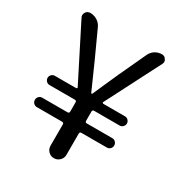

<svg xmlns="http://www.w3.org/2000/svg" viewBox="-168 -831 892 950"><g transform="rotate(30 277.5 -356.5)"><path d="M231.4 -45.9V-167Q231.4 -176.8 221.7 -176.8H77.1Q66.4 -176.8 58.6 -184.6Q50.8 -192.4 50.8 -203.6Q50.8 -214.8 58.6 -222.7Q66.4 -230.5 77.1 -230.5H221.7Q231.4 -230.5 231.4 -240.2V-293Q231.4 -302.7 221.7 -302.7H77.1Q66.4 -302.7 58.6 -310.5Q50.8 -318.4 50.8 -329.1Q50.8 -339.8 58.6 -347.7Q66.4 -355.5 77.1 -355.5H198.2Q201.2 -355.5 203.1 -357.9Q205.1 -360.4 203.1 -363.3L47.9 -669.9Q43.9 -676.8 43.9 -683.6Q43.9 -691.4 48.8 -699.2Q57.6 -712.9 74.2 -712.9Q95.7 -712.9 114.3 -701.2Q132.8 -689.5 141.6 -668.9L209 -521.5Q218.8 -500 240.7 -450.2Q262.7 -400.4 275.4 -372.1Q276.4 -370.1 278.8 -370.1Q281.2 -370.1 282.2 -372.1Q287.1 -383.8 311.5 -438.5Q335.9 -493.2 348.6 -521.5L418 -670.9Q426.8 -690.4 444.3 -701.7Q461.9 -712.9 483.4 -712.9Q499 -712.9 506.8 -699.2Q511.7 -692.4 511.7 -685.5Q511.7 -678.7 507.8 -671.9L349.6 -363.3Q347.7 -360.4 349.6 -357.9Q351.6 -355.5 354.5 -355.5H477.5Q488.3 -355.5 496.1 -347.7Q503.9 -339.8 503.9 -329.1Q503.9 -318.4 496.1 -310.5Q488.3 -302.7 477.5 -302.7H332Q322.3 -302.7 322.3 -293V-240.2Q322.3 -230.5 332 -230.5H477.5Q488.3 -230.5 496.1 -222.7Q503.9 -214.8 503.9 -203.6Q503.9 -192.4 496.1 -184.6Q488.3 -176.8 477.5 -176.8H332Q322.3 -176.8 322.3 -167V-45.9Q322.3 -26.4 308.6 -13.2Q294.9 0 276.4 0Q257.8 0 244.6 -13.2Q231.4 -26.4 231.4 -45.9Z"/></g></svg>

Font: Gen Jyuu GothicX Regular
Style: Regular
Weight: 400
Designer: [Source Han Sans]
Ryoko NISHIZUKA  (kana & ideographs); Paul D. Hunt (Latin, Greek & Cyrillic); Wenlong ZHANG  (bopomofo
Version: Version 1.002.20150607